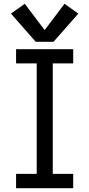

<svg xmlns="http://www.w3.org/2000/svg" viewBox="-20 -995 472 1015"><path d="M65 0H367V-76H259V-660H367V-735H65V-660H174V-76H65ZM169 -774H263L394 -923L321 -975L216 -836L111 -975L38 -923Z"/></svg>

Font: Iosevka Sparkle
Style: Regular
Weight: 400
Designer: Belleve Invis
Foundry: Belleve Invis
Version: Version 4.5.0; ttfautohint (v1.8.3)